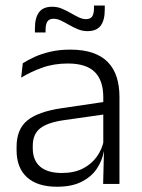

<svg xmlns="http://www.w3.org/2000/svg" viewBox="-20 -682 526 712"><path d="M362.5 0 365.5 -121.5 363 -131V-288.5V-321Q363 -384 331.2 -415.2Q299.5 -446.5 231.5 -446.5Q178.5 -446.5 135 -430.5Q91.5 -414.5 58.5 -394L64.5 -447.5Q82.5 -459 108 -470.8Q133.5 -482.5 166.8 -490.2Q200 -498 240 -498Q289 -498 323.8 -486Q358.5 -474 380.5 -451Q402.5 -428 412.8 -395.5Q423 -363 423 -322.5V0ZM191.5 10.5Q119 10.5 80.2 -24.5Q41.5 -59.5 41.5 -125V-138Q41.5 -202.5 81.2 -235.2Q121 -268 210 -281L373 -305L376 -259L217.5 -236.5Q155.5 -227.5 128.5 -205.8Q101.5 -184 101.5 -141.5V-132.5Q101.5 -87.5 129 -64Q156.5 -40.5 209.5 -40.5Q255 -40.5 287.2 -57Q319.5 -73.5 339.2 -101.2Q359 -129 365.5 -163.5L377.5 -120.5H365Q359 -86 338.8 -56Q318.5 -26 282.2 -7.8Q246 10.5 191.5 10.5ZM304 -566.5Q286 -566.5 269 -573.5Q252 -580.5 236.5 -589.5Q221 -598.5 206.5 -605.5Q192 -612.5 178.5 -612.5Q163 -612.5 156 -602.5Q149 -592.5 149 -571.5V-561.5H109.5V-577.5Q109.5 -615.5 124.5 -636.2Q139.5 -657 174 -657Q192.5 -657 209.2 -650Q226 -643 241.5 -634Q257 -625 271.5 -618Q286 -611 299 -611Q315 -611 321.8 -621Q328.5 -631 328.5 -651.5V-661.5H368.5V-645.5Q368.5 -607.5 353.5 -587Q338.5 -566.5 304 -566.5Z"/></svg>

Font: Anek Tamil Light
Style: Regular
Weight: 300
Designer: Aadarsh Rajan (Tamil), Yesha Goshar (Latin)
Foundry: Ek Type
Version: Version 1.003